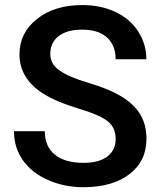

<svg xmlns="http://www.w3.org/2000/svg" viewBox="-20 -741 644 770"><path d="M443.8 -183.1C443.8 -154.3 433.1 -131.3 411.6 -114.3C389.6 -96.7 357.4 -87.9 314.5 -87.9C264.6 -87.9 226.6 -99.1 199.7 -121.1C172.9 -143.1 159.7 -174.3 159.7 -214.8H36.1C36.1 -170.4 48.3 -131.3 72.3 -97.7C96.2 -64 129.4 -38.1 172.9 -19C215.8 0 263.2 9.8 314.5 9.8C392.1 9.8 454.1 -7.8 499.5 -43C544.9 -77.6 567.4 -125 567.4 -184.1C567.4 -220.7 559.6 -252.4 543.9 -279.8C528.3 -306.6 503.9 -331.1 470.2 -352.1C436.5 -373 392.1 -391.6 336.9 -408.2C281.7 -424.3 241.7 -441.4 217.8 -459C193.8 -476.1 181.6 -498 181.6 -523.9C181.6 -554.7 192.9 -579.1 215.3 -596.2C237.3 -613.3 268.6 -622.1 309.1 -622.1C352.5 -622.1 385.7 -611.8 409.2 -590.8C432.1 -569.8 443.8 -540.5 443.8 -503.4H566.9C566.9 -544.4 555.7 -582 533.7 -615.7C511.7 -649.4 481 -675.3 442.4 -693.4C403.8 -711.4 359.4 -720.7 310.1 -720.7C235.4 -720.7 174.8 -702.1 128.4 -665C81.5 -627.9 58.1 -580.6 58.1 -523.4C58.1 -458 90.3 -404.8 155.3 -364.3C189 -343.3 234.9 -323.7 292 -306.6C349.1 -289.6 389.2 -272.5 411.1 -255.4C433.1 -238.3 443.8 -214.4 443.8 -183.1Z"/></svg>

Font: Shabnam FD Medium
Style: Regular
Weight: 500
Foundry: DejaVu fonts team - Redesigned by Saber Rastikerdar - Based on Vazir font
Version: Version 5.00;October 20, 2019;FontCreator 12.0.0.2547 64-bit